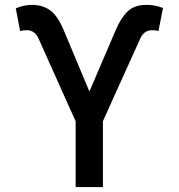

<svg xmlns="http://www.w3.org/2000/svg" viewBox="-20 -757 724 777"><path d="M286.1 0V-266.1L135.7 -601.6Q120.6 -634.8 88.4 -634.8Q82 -634.8 73.5 -633.8Q64.9 -632.8 61.5 -630.9L43.9 -723.1Q75.2 -737.3 110.8 -737.3Q151.4 -737.3 182.4 -715.6Q213.4 -693.8 238.3 -633.8L341.8 -386.7L446.8 -631.8Q468.3 -683.6 496.1 -710.4Q523.9 -737.3 572.8 -737.3Q591.3 -737.3 607.4 -734.1Q623.5 -731 639.6 -724.6L621.1 -630.9Q618.7 -632.8 610.6 -633.8Q602.5 -634.8 595.7 -634.8Q563 -634.8 547.9 -601.6L396.5 -266.6V0Z"/></svg>

Font: Inter Medium
Style: Regular
Weight: 500
Designer: Rasmus Andersson
Foundry: rsms
Version: Version 4.001;git-9221beed3